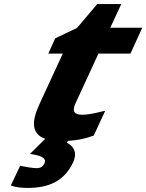

<svg xmlns="http://www.w3.org/2000/svg" viewBox="-20 -682 718 942"><path d="M314 9C356 7 397 -1 434 -15L440 -17L496 -138L484 -136C441 -125 409 -119 384 -119C345 -119 333 -136 349 -172L463 -419H620L678 -546H521L575 -662H457L358 -545L251 -494L217 -419H288L174 -172C132 -82 136 -24 202 -1L127 73L138 75C193 83 208 100 198 120C190 136 180 143 158 143C142 143 99 136 87 133L79 131L33 228L38 230C59 237 87 240 115 240C218 240 295 208 339 114C361 65 340 33 307 18Z"/></svg>

Font: Passageway
Style: BdSuIt
Weight: 700
Foundry: Ascender Corporation
Version: Version 1.11